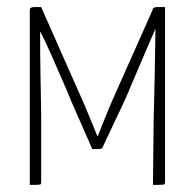

<svg xmlns="http://www.w3.org/2000/svg" viewBox="-20 -521 550 541"><path d="M64 -493Q64 -501 76 -501H96L220 -221L255 -136Q284 -211 308 -264L410 -493Q410 -501 422 -501H445V-8Q445 -2 441.5 -1Q438 0 411 0L413 -190Q413 -196 414 -225.5Q415 -255 416 -313.5Q417 -372 418 -440Q408 -417 386 -366Q364 -315 347 -274.5Q330 -234 329 -233L270 -108Q269 -101 258 -101H240L182 -233Q181 -236 166 -271.5Q151 -307 129 -356.5Q107 -406 94 -431H93Q93 -371 94 -316Q95 -261 95.5 -231.5Q96 -202 96 -197V-8Q96 -2 93 -1Q90 0 64 0Z"/></svg>

Font: Yanone Kaffeesatz Thin
Style: Regular
Weight: 250
Designer: Yanone (Cyrillic: Daniel Pouzeot)
Foundry: Yanone
Version: Version 1.003;PS 001.003;hotconv 1.0.88;makeotf.lib2.5.64775